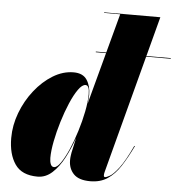

<svg xmlns="http://www.w3.org/2000/svg" viewBox="-53 -801 804 861"><g transform="rotate(5 348.5 -370.0)"><path d="M346.5 -375.5Q346.5 -361.5 343 -336L453.5 -747.5H381V-750H634L445.5 -36.5Q443.5 -29 443.5 -22Q443.5 -14 450 -14Q455 -14 470.5 -22.5Q486 -31 510.5 -62.8Q535 -94.5 568 -165L571 -164.5Q545.5 -111.5 520 -72.2Q494.5 -33 462.2 -11.5Q430 10 384.5 10Q333 10 309.8 -14.2Q286.5 -38.5 286.5 -76Q286.5 -87 287.8 -95.2Q289 -103.5 290 -110L305 -178Q288.5 -130.5 265.8 -87.2Q243 -44 213.5 -17Q184 10 147.5 10Q76.5 10 45.8 -34.8Q15 -79.5 15 -152.5Q15 -210 36.2 -266.2Q57.5 -322.5 93.8 -368.5Q130 -414.5 175.2 -442.2Q220.5 -470 268.5 -470Q310.5 -470 328.5 -442.5Q346.5 -415 346.5 -375.5ZM344 -378.5Q344 -418 326.5 -418Q311.5 -418 294 -393.5Q276.5 -369 259.5 -329.2Q242.5 -289.5 228.5 -243.5Q214.5 -197.5 206 -154Q197.5 -110.5 197.5 -79Q197.5 -62 202.2 -50.5Q207 -39 217.5 -39Q231 -39 247.5 -62.8Q264 -86.5 281 -125.2Q298 -164 312.2 -209.8Q326.5 -255.5 335.2 -300Q344 -344.5 344 -378.5ZM359.2 -571.5H696.7V-568.5H359.2Z"/></g></svg>

Font: Bodoni* 72pt Fatface
Style: Italic
Weight: 900
Italic angle: -13°
Version: Version 2.3